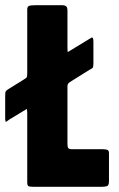

<svg xmlns="http://www.w3.org/2000/svg" viewBox="-65 -720 460 740"><path d="M-45 -265V-351Q-45 -365 -42.5 -368.5Q-40 -372 -32 -377L26 -413Q34 -418 37 -421Q40 -424 40 -437V-684Q40 -693 45.5 -696.5Q51 -700 73 -700H175Q183 -700 189 -696.5Q195 -693 195 -679V-536Q195 -524 195.5 -521Q196 -518 204 -524L286 -574Q295 -580 295 -560V-474Q295 -461 291.5 -458Q288 -455 280 -451L216 -411Q209 -407 202 -402Q195 -397 195 -388V-165Q195 -154 198 -149.5Q201 -145 211 -145H328Q342 -145 348.5 -142.5Q355 -140 355 -130V-21Q355 -5 347 -2.5Q339 0 325 0H65Q48 0 44 -3Q40 -6 40 -18V-284Q40 -301 37 -299.5Q34 -298 25 -292L-28 -260Q-36 -254 -40.5 -251Q-45 -248 -45 -265Z"/></svg>

Font: Railroad Gothic CC
Style: Bold
Weight: 700
Designer: indestructible type*
Foundry: Cowboy Collective
Version: Version 1.000